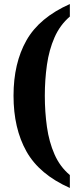

<svg xmlns="http://www.w3.org/2000/svg" viewBox="-20 -792 391 951"><path d="M326 139Q175 72 111 -42Q47 -156 47 -318Q47 -479 111 -592Q175 -705 326 -772V-710Q277 -668 250 -606.5Q223 -545 212.5 -471Q202 -397 202 -318Q202 -238 212.5 -163.5Q223 -89 250 -27.5Q277 34 326 75Z"/></svg>

Font: Noto Serif Khmer ExtraCondensed ExtraBold
Style: Regular
Weight: 800
Width: 2
Designer: Danh Hong and the Monotype Design Team
Foundry: Monotype Imaging Inc.
Version: Version 2.004; ttfautohint (v1.8.4.7-5d5b)